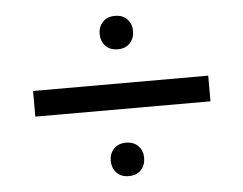

<svg xmlns="http://www.w3.org/2000/svg" viewBox="-44 -686 812 641"><g transform="rotate(-5 362.5 -365.5)"><path d="M69 -408H656V-322H69ZM363 -209Q389 -209 404 -193Q419 -177 419 -154Q419 -129 404 -113Q389 -97 363 -97Q337 -97 322 -113Q307 -129 307 -154Q307 -177 322 -193Q337 -209 363 -209ZM363 -634Q389 -634 404 -618Q419 -602 419 -579Q419 -554 404 -538Q389 -522 363 -522Q337 -522 322 -538Q307 -554 307 -579Q307 -602 322 -618Q337 -634 363 -634Z"/></g></svg>

Font: SUIT Medium
Style: Regular
Weight: 500
Designer: Sunn Youn; Korean Glyphs from Source Han Sans (Sandoll Communications; Soo-young Jang, Joo-yeon Kang)
Foundry: Sunn
Version: Version 1.120